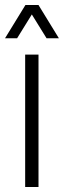

<svg xmlns="http://www.w3.org/2000/svg" viewBox="-39 -743 254 763"><path d="M61 0V-526H114V0ZM-19 -591 62 -723H114L195 -591H146L73 -709H102L29 -591Z"/></svg>

Font: Archivo Condensed ExtraLight
Style: Regular
Weight: 250
Width: 3
Designer: Hector Gatti
Foundry: Omnibus-Type
Version: Version 2.001